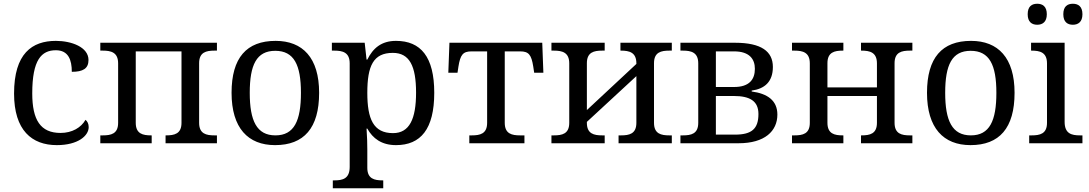

<svg xmlns="http://www.w3.org/2000/svg" viewBox="-20 -764 5806 1024"><path d="M283 10C396 10 453 -40 453 -86C453 -104 446 -117 436 -125C413 -84 365 -55 303 -55C196 -55 152 -124 152 -266C152 -445 201 -496 278 -496C345 -496 363 -444 363 -381C422 -381 452 -398 452 -444C452 -513 361 -546 278 -546C151 -546 55 -479 55 -265C55 -69 150 10 283 10Z M515 0H789V-42H786C742 -42 704 -50 704 -109V-490H948V-109C948 -50 910 -42 866 -42H863V0H1137V-42H1124C1080 -42 1042 -50 1042 -109V-427C1042 -486 1080 -494 1124 -494H1137V-536H515V-494H528C572 -494 610 -485 610 -426V-109C610 -50 572 -42 528 -42H515Z M1447 10C1601 10 1682 -81 1682 -269C1682 -456 1594 -546 1450 -546C1295 -546 1215 -456 1215 -269C1215 -81 1303 10 1447 10ZM1449 -42C1349 -42 1312 -120 1312 -269C1312 -418 1348 -493 1448 -493C1548 -493 1585 -418 1585 -269C1585 -120 1549 -42 1449 -42Z M1755 240H2024V198H2021C1977 198 1939 190 1939 131V35C1939 10 1938 -39 1935 -78H1939C1968 -26 2015 10 2092 10C2224 10 2296 -76 2296 -269C2296 -461 2224 -546 2092 -546C2014 -546 1969 -507 1939 -446H1935L1925 -536H1750V-494H1763C1807 -494 1845 -485 1845 -426V126C1845 189 1808 198 1763 198H1755ZM2076 -54C1971 -54 1939 -130 1939 -269C1939 -413 1971 -482 2075 -482C2164 -482 2199 -412 2199 -270C2199 -130 2164 -54 2076 -54Z M2483 0H2777V-42H2754C2710 -42 2672 -50 2672 -109V-490H2754C2800 -490 2814 -472 2824 -409L2829 -376H2878L2872 -536H2377L2371 -376H2420L2425 -409C2435 -472 2449 -490 2495 -490H2578V-109C2578 -50 2540 -42 2496 -42H2483Z M2921 0H3205V-42H3192C3148 -42 3110 -50 3110 -109V-114L3374 -358V-109C3374 -50 3336 -42 3292 -42H3279V0H3563V-42H3550C3506 -42 3468 -50 3468 -109V-427C3468 -486 3506 -494 3550 -494H3563V-536H3289V-494H3292C3336 -494 3374 -485 3374 -426V-423L3110 -177V-427C3110 -486 3148 -494 3192 -494H3205V-536H2921V-494H2934C2978 -494 3016 -485 3016 -426V-109C3016 -50 2978 -42 2934 -42H2921Z M3609 0H3919C4059 0 4126 -65 4126 -153C4126 -228 4073 -265 3989 -276V-281C4057 -290 4102 -327 4102 -407C4102 -490 4040 -536 3900 -536H3609V-494H3622C3666 -494 3704 -485 3704 -426V-109C3704 -50 3666 -42 3622 -42H3609ZM3798 -300V-490H3895C3977 -490 4006 -449 4006 -397C4006 -340 3976 -300 3895 -300ZM3798 -46V-252H3894C3978 -252 4025 -226 4025 -156C4025 -77 3989 -46 3900 -46Z M4204 0H4478V-42H4475C4431 -42 4393 -50 4393 -109V-252H4657V-109C4657 -50 4619 -42 4575 -42H4572V0H4846V-42H4833C4789 -42 4751 -50 4751 -109V-427C4751 -486 4789 -494 4833 -494H4846V-536H4572V-494H4575C4619 -494 4657 -485 4657 -426V-298H4393V-427C4393 -486 4431 -494 4475 -494H4478V-536H4204V-494H4217C4261 -494 4299 -485 4299 -426V-109C4299 -50 4261 -42 4217 -42H4204Z M5156 10C5310 10 5391 -81 5391 -269C5391 -456 5303 -546 5159 -546C5004 -546 4924 -456 4924 -269C4924 -81 5012 10 5156 10ZM5158 -42C5058 -42 5021 -120 5021 -269C5021 -418 5057 -493 5157 -493C5257 -493 5294 -418 5294 -269C5294 -120 5258 -42 5158 -42Z M5512 -632C5540 -632 5563 -647 5563 -688C5563 -730 5540 -744 5512 -744C5483 -744 5461 -730 5461 -688C5461 -647 5483 -632 5512 -632ZM5702 -632C5730 -632 5753 -647 5753 -688C5753 -730 5730 -744 5702 -744C5673 -744 5651 -730 5651 -688C5651 -647 5673 -632 5702 -632ZM5469 0H5753V-42H5740C5695 -42 5658 -51 5658 -114V-536H5479V-494H5482C5526 -494 5564 -485 5564 -426V-109C5564 -50 5526 -42 5482 -42H5469Z"/></svg>

Font: Noto Serif Thai
Style: Regular
Weight: 400
Designer: Monotype Design Team
Foundry: Monotype Imaging Inc.
Version: Version 1.901